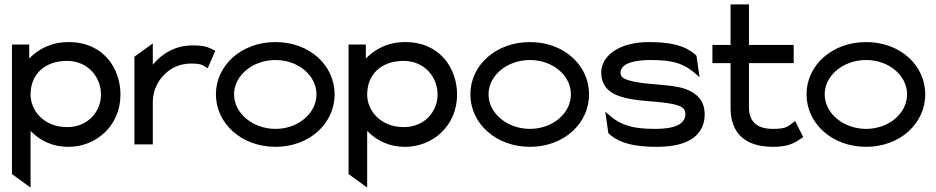

<svg xmlns="http://www.w3.org/2000/svg" viewBox="-20 -652 4227 867"><path d="M34 134 118 195V-61C157 -21 211 11 290 11C413 11 524 -83 524 -225C524 -343 447 -462 290 -462C210 -462 152 -429 112 -388V-451H34ZM118 -225C118 -313 178 -377 283 -377C375 -377 436 -306 436 -225C436 -151 380 -78 283 -78C179 -78 118 -152 118 -225Z M587 0H670V-191C670 -244 693 -287 723 -316C749 -343 790 -365 842 -365C887 -365 894 -359 912 -347L918 -344L952 -422L948 -425C920 -438 908 -447 850 -447C769 -447 710 -408 670 -360V-456L587 -396Z M955 -226C955 -95 1070 11 1224 11C1378 11 1491 -95 1491 -226C1491 -357 1378 -462 1224 -462C1070 -462 955 -357 955 -226ZM1037 -226C1037 -312 1122 -381 1224 -381C1326 -381 1409 -312 1409 -226C1409 -140 1326 -70 1224 -70C1122 -70 1037 -140 1037 -226Z M1554 134 1638 195V-61C1677 -21 1731 11 1810 11C1933 11 2044 -83 2044 -225C2044 -343 1967 -462 1810 -462C1730 -462 1672 -429 1632 -388V-451H1554ZM1638 -225C1638 -313 1698 -377 1803 -377C1895 -377 1956 -306 1956 -225C1956 -151 1900 -78 1803 -78C1699 -78 1638 -152 1638 -225Z M2104 -226C2104 -95 2219 11 2373 11C2527 11 2640 -95 2640 -226C2640 -357 2527 -462 2373 -462C2219 -462 2104 -357 2104 -226ZM2186 -226C2186 -312 2271 -381 2373 -381C2475 -381 2558 -312 2558 -226C2558 -140 2475 -70 2373 -70C2271 -70 2186 -140 2186 -226Z M2695 -325C2695 -241 2762 -215 2839 -203C2902 -193 2981 -193 3035 -178C3058 -171 3075 -161 3075 -138C3075 -89 3022 -70 2939 -70C2838 -70 2782 -85 2723 -139L2713 -148L2727 -51L2729 -49C2780 0 2862 11 2946 11C3110 11 3162 -57 3162 -136C3162 -201 3123 -232 3076 -250C3008 -274 2898 -267 2824 -288C2800 -295 2782 -302 2782 -323C2782 -365 2842 -381 2918 -381C3019 -381 3070 -366 3129 -312L3139 -303L3125 -400L3123 -402C3072 -451 2995 -462 2911 -462C2774 -462 2695 -399 2695 -325Z M3197 -367H3279V-160C3281 -50 3345 11 3471 11C3543 11 3571 -8 3604 -31L3607 -33L3571 -105L3566 -102C3537 -81 3532 -70 3471 -70C3396 -70 3362 -104 3362 -168V-367H3564V-449H3362V-632H3279V-449H3197Z M3622 -226C3622 -95 3737 11 3891 11C4045 11 4158 -95 4158 -226C4158 -357 4045 -462 3891 -462C3737 -462 3622 -357 3622 -226ZM3704 -226C3704 -312 3789 -381 3891 -381C3993 -381 4076 -312 4076 -226C4076 -140 3993 -70 3891 -70C3789 -70 3704 -140 3704 -226Z"/></svg>

Font: Charger Sport
Style: SeBdExt
Weight: 600
Designer: Jasper
Foundry: Cannot Into Space Fonts
Version: Version 1.1